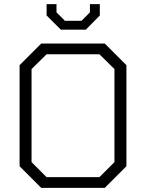

<svg xmlns="http://www.w3.org/2000/svg" viewBox="-20 -911 708 931"><path d="M75 -105V-595L180 -700H488L593 -595V-105L488 0H180ZM462 -52 535 -125V-576L462 -648H206L133 -576V-125L206 -52ZM206 -836V-891H254V-851L295 -810H375L416 -851V-891H464V-836L396 -767H275Z"/></svg>

Font: Chakra Petch Light
Style: Regular
Weight: 300
Designer: Katatrad Aksorn Co.,Ltd.
Foundry: Cadson Demak Co.,Ltd.
Version: Version 1.000; ttfautohint (v1.6)